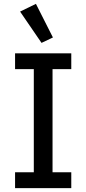

<svg xmlns="http://www.w3.org/2000/svg" viewBox="-20 -974 447 994"><path d="M58 0V-82H155V-616H58V-698H349V-616H252V-82H349V0ZM84 -914 166 -954 254 -780 195 -752Z"/></svg>

Font: IBM Plex Sans Text
Style: Regular
Weight: 450
Designer: Mike Abbink, Paul van der Laan, Pieter van Rosmalen
Foundry: Bold Monday
Version: Version 3.005